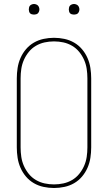

<svg xmlns="http://www.w3.org/2000/svg" viewBox="-20 -932 540 960"><path d="M250 8Q224 8 198 2.5Q172 -3 149.5 -16Q127 -29 110 -49Q93 -69 82.5 -93Q72 -117 68 -143Q64 -169 64 -195V-540Q64 -566 68 -592Q72 -618 82.5 -642Q93 -666 110 -686Q127 -706 149.5 -719Q172 -732 198 -737.5Q224 -743 250 -743Q276 -743 302 -737.5Q328 -732 350.5 -719Q373 -706 390 -686Q407 -666 417.5 -642Q428 -618 432 -592Q436 -566 436 -540V-195Q436 -169 432 -143Q428 -117 417.5 -93Q407 -69 390 -49Q373 -29 350.5 -16Q328 -3 302 2.5Q276 8 250 8ZM250 -10Q274 -10 297 -15Q320 -20 340.5 -32Q361 -44 376 -62.5Q391 -81 400.5 -102.5Q410 -124 413.5 -147.5Q417 -171 417 -195V-540Q417 -564 413.5 -587.5Q410 -611 400.5 -632.5Q391 -654 376 -672.5Q361 -691 340.5 -703Q320 -715 297 -720Q274 -725 250 -725Q226 -725 203 -720Q180 -715 159.5 -703Q139 -691 124 -672.5Q109 -654 99.5 -632.5Q90 -611 86.5 -587.5Q83 -564 83 -540V-195Q83 -171 86.5 -147.5Q90 -124 99.5 -102.5Q109 -81 124 -62.5Q139 -44 159.5 -32Q180 -20 203 -15Q226 -10 250 -10ZM350 -859Q345 -859 339.5 -860.5Q334 -862 330.5 -865.5Q327 -869 325.5 -874.5Q324 -880 324 -885Q324 -890 325.5 -895.5Q327 -901 330.5 -904.5Q334 -908 339.5 -910Q345 -912 350 -912Q355 -912 360.5 -910Q366 -908 369.5 -904.5Q373 -901 375 -895.5Q377 -890 377 -885Q377 -880 375 -874.5Q373 -869 369.5 -865.5Q366 -862 360.5 -860.5Q355 -859 350 -859ZM150 -859Q145 -859 139.5 -860.5Q134 -862 130.5 -865.5Q127 -869 125.5 -874.5Q124 -880 124 -885Q124 -890 125.5 -895.5Q127 -901 130.5 -904.5Q134 -908 139.5 -910Q145 -912 150 -912Q155 -912 160.5 -910Q166 -908 169.5 -904.5Q173 -901 175 -895.5Q177 -890 177 -885Q177 -880 175 -874.5Q173 -869 169.5 -865.5Q166 -862 160.5 -860.5Q155 -859 150 -859Z"/></svg>

Font: Iosevka SS18 Thin
Style: Regular
Weight: 100
Monospace: yes
Designer: Belleve Invis
Foundry: Belleve Invis
Version: Version 25.1.1; ttfautohint (v1.8.4)